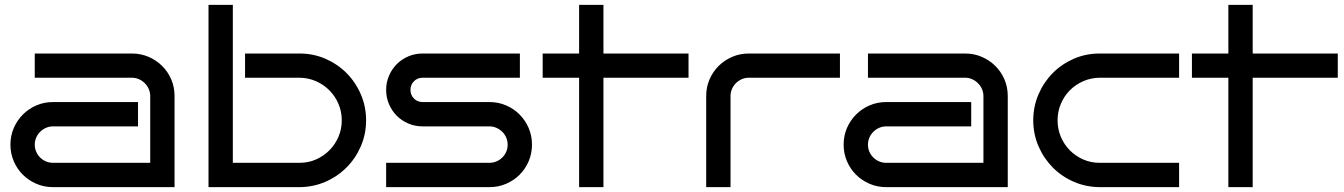

<svg xmlns="http://www.w3.org/2000/svg" viewBox="-20 -770 5531 790"><path d="M698.2 0H198.2Q161.6 0 129.9 -13.7Q98.1 -27.3 74.2 -51Q50.3 -74.7 36.6 -106.7Q22.9 -138.7 22.9 -174.8Q22.9 -211.4 36.6 -243.2Q50.3 -274.9 74.2 -298.8Q98.1 -322.8 129.9 -336.4Q161.6 -350.1 198.2 -350.1H547.9V-250H198.2Q182.6 -250 168.9 -243.9Q155.3 -237.8 145 -227.5Q134.8 -217.3 128.9 -203.6Q123 -189.9 123 -174.8Q123 -159.2 128.9 -145.8Q134.8 -132.3 145 -122.1Q155.3 -111.8 168.9 -106Q182.6 -100.1 198.2 -100.1H598.1V-375Q598.1 -390.1 592 -403.8Q585.9 -417.5 575.7 -427.7Q565.4 -438 551.8 -444.1Q538.1 -450.2 522.9 -450.2H123V-549.8H522.9Q559.6 -549.8 591.3 -536.1Q623 -522.5 647 -498.8Q670.9 -475.1 684.6 -443.4Q698.2 -411.6 698.2 -375Z M1486.3 -274.9Q1486.3 -218.3 1464.8 -168.5Q1443.4 -118.7 1406.2 -81.3Q1369.1 -43.9 1319.3 -22.2Q1269.5 -0.5 1212.9 0H837.9V-750H938V-100.1H1212.9Q1249 -100.1 1280.5 -114Q1312 -127.9 1335.4 -151.6Q1358.9 -175.3 1372.6 -207Q1386.2 -238.8 1386.2 -274.9Q1386.2 -311 1372.6 -342.8Q1358.9 -374.5 1335.4 -398.2Q1312 -421.9 1280.5 -435.8Q1249 -449.7 1212.9 -450.2H988.3V-549.8H1212.9Q1269.5 -549.8 1319.3 -528.1Q1369.1 -506.3 1406.2 -469Q1443.4 -431.6 1464.8 -381.6Q1486.3 -331.5 1486.3 -274.9Z M2168.9 -174.8Q2168.9 -138.7 2155.3 -106.7Q2141.6 -74.7 2117.9 -51Q2094.2 -27.3 2062.3 -13.7Q2030.3 0 1994.1 0H1568.8V-100.1H1994.1Q2009.3 -100.1 2022.9 -106Q2036.6 -111.8 2046.9 -122.1Q2057.1 -132.3 2063 -145.8Q2068.8 -159.2 2068.8 -174.8Q2068.8 -189.9 2063 -203.6Q2057.1 -217.3 2046.9 -227.5Q2036.6 -237.8 2022.9 -243.9Q2009.3 -250 1994.1 -250H1718.8Q1687.5 -250 1660.2 -261.7Q1632.8 -273.4 1612.5 -293.7Q1592.3 -314 1580.6 -341.3Q1568.8 -368.7 1568.8 -399.9Q1568.8 -431.2 1580.6 -458.5Q1592.3 -485.8 1612.5 -506.1Q1632.8 -526.4 1660.2 -538.1Q1687.5 -549.8 1718.8 -549.8H2119.1V-450.2H1718.8Q1697.8 -450.2 1683.3 -435.8Q1668.9 -421.4 1668.9 -399.9Q1668.9 -378.9 1683.3 -364.5Q1697.8 -350.1 1718.8 -350.1H1994.1Q2030.3 -350.1 2062.3 -336.4Q2094.2 -322.8 2117.9 -298.8Q2141.6 -274.9 2155.3 -243.2Q2168.9 -211.4 2168.9 -174.8Z M2462.9 0H2362.8V-450.2H2212.9V-549.8H2362.8V-750H2462.9V-549.8H2813V-450.2H2462.9Z M3436 -450.2H3061Q3045.4 -450.2 3031.7 -444.1Q3018.1 -438 3007.8 -427.7Q2997.6 -417.5 2991.7 -403.8Q2985.8 -390.1 2985.8 -375V0H2885.7V-375Q2885.7 -411.6 2899.4 -443.4Q2913.1 -475.1 2937 -498.8Q2960.9 -522.5 2992.7 -536.1Q3024.4 -549.8 3061 -549.8H3436Z M4126.5 0H3626.5Q3589.8 0 3558.1 -13.7Q3526.4 -27.3 3502.4 -51Q3478.5 -74.7 3464.8 -106.7Q3451.2 -138.7 3451.2 -174.8Q3451.2 -211.4 3464.8 -243.2Q3478.5 -274.9 3502.4 -298.8Q3526.4 -322.8 3558.1 -336.4Q3589.8 -350.1 3626.5 -350.1H3976.1V-250H3626.5Q3610.8 -250 3597.2 -243.9Q3583.5 -237.8 3573.2 -227.5Q3563 -217.3 3557.1 -203.6Q3551.3 -189.9 3551.3 -174.8Q3551.3 -159.2 3557.1 -145.8Q3563 -132.3 3573.2 -122.1Q3583.5 -111.8 3597.2 -106Q3610.8 -100.1 3626.5 -100.1H4026.4V-375Q4026.4 -390.1 4020.3 -403.8Q4014.2 -417.5 4003.9 -427.7Q3993.7 -438 3980 -444.1Q3966.3 -450.2 3951.2 -450.2H3551.3V-549.8H3951.2Q3987.8 -549.8 4019.5 -536.1Q4051.3 -522.5 4075.2 -498.8Q4099.1 -475.1 4112.8 -443.4Q4126.5 -411.6 4126.5 -375Z M4831.5 0H4504.4Q4447.8 -0.5 4397.9 -22.2Q4348.1 -43.9 4311.3 -81.3Q4274.4 -118.7 4252.9 -168.5Q4231.4 -218.3 4231.4 -274.9Q4231.4 -331.5 4252.9 -381.6Q4274.4 -431.6 4311.3 -469Q4348.1 -506.3 4397.9 -528.1Q4447.8 -549.8 4504.4 -549.8H4831.5V-450.2H4504.4Q4468.3 -449.7 4436.8 -435.8Q4405.3 -421.9 4381.8 -398.2Q4358.4 -374.5 4345 -342.8Q4331.5 -311 4331.5 -274.9Q4331.5 -238.8 4345 -207Q4358.4 -175.3 4381.8 -151.6Q4405.3 -127.9 4436.8 -114Q4468.3 -100.1 4504.4 -100.1H4831.5Z M5134.3 0H5034.2V-450.2H4884.3V-549.8H5034.2V-750H5134.3V-549.8H5484.4V-450.2H5134.3Z"/></svg>

Font: Bruno Ace
Style: Regular
Weight: 400
Designer: Astigmatic (AOETI)
Foundry: Astigmatic (AOETI)
Version: Version 1.000